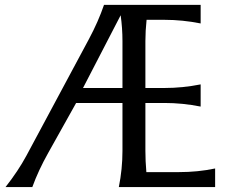

<svg xmlns="http://www.w3.org/2000/svg" viewBox="-20 -757 939 777"><path d="M2.4 0Q53.7 -65.4 86.9 -127L339.8 -598.6Q377.9 -669.9 400.9 -737.3H792V-662.1Q718.8 -676.8 645.5 -676.8H573.2Q568.4 -631.8 568.4 -590.8V-400.9H645.5Q718.8 -400.9 792 -415.5V-325.7Q718.8 -340.3 645.5 -340.3H568.4V-146.5Q568.4 -105.5 572.3 -60.5H704.1Q781.2 -60.5 850.6 -75.2V0H460.9Q475.6 -73.2 475.6 -146.5V-340.3H288.1L174.8 -137.7Q135.3 -67.4 110.8 0ZM468.3 -695.3 315.9 -400.9H475.6V-590.8Q475.6 -643.1 468.3 -695.3Z"/></svg>

Font: Classica
Style: Book
Weight: 400
Designer: Wojciech Kalinowski "wmk69" (wmk69@o2.pl)
Foundry: Wojciech Kalinowski "wmk69" (wmk69@o2.pl)
Version: Version 2.1.1; 2021-05-14